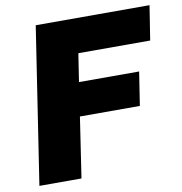

<svg xmlns="http://www.w3.org/2000/svg" viewBox="-81 -799 830 874"><g transform="rotate(-10 334.0 -361.5)"><path d="M31 0 141.5 -723H667.5L642.5 -564H310.5L290.5 -434H568.5L544.5 -279H267.5L225.5 0Z"/></g></svg>

Font: Public Sans Black
Style: Italic
Weight: 900
Italic angle: -8°
Designer: The Public Sans project authors (U.S. Web Design System). Libre Franklin designed by Pablo Impallari and Rodrigo Fuenzal
Version: Version 1.007; ttfautohint (v1.8.1) -l 8 -r 50 -G 200 -x 14 